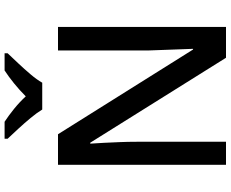

<svg xmlns="http://www.w3.org/2000/svg" viewBox="-102 -878 981 816"><g transform="rotate(-90 388.0 -470.5)"><path d="M681 0H550L189 -577H185Q187 -551 188.5 -519Q190 -487 191.5 -452Q193 -417 193 -380V0H95V-714H225L585 -140H588Q587 -161 586 -193Q585 -225 583.5 -261.5Q582 -298 581 -330V-714H681ZM330 -781Q316 -804 294 -830.5Q272 -857 248 -883Q224 -909 206 -928V-941H278Q304 -924 332.5 -901Q361 -878 386 -851Q413 -878 441.5 -901Q470 -924 496 -941H569V-928Q551 -909 526.5 -883Q502 -857 479.5 -830.5Q457 -804 444 -781Z"/></g></svg>

Font: Noto Sans Hebrew Medium
Style: Regular
Weight: 500
Designer: Monotype Design Team
Foundry: Monotype Imaging Inc.
Version: Version 2.003